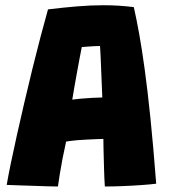

<svg xmlns="http://www.w3.org/2000/svg" viewBox="-20 -688 632 716"><path d="M196 7.5Q183 7.5 158.5 6.8Q134 6 105.2 5Q76.5 4 49.8 3.2Q23 2.5 5 1.5Q10.5 -31 20.5 -79.5Q30.5 -128 43.5 -186.2Q56.5 -244.5 71.2 -307.5Q86 -370.5 101.2 -432.8Q116.5 -495 131.5 -551.8Q146.5 -608.5 159 -653Q216 -660 267 -664.2Q318 -668.5 365.5 -668.5Q394.5 -668.5 422.5 -666.8Q450.5 -665 479 -661.5Q489 -617.5 499 -562Q509 -506.5 519.5 -430.2Q530 -354 540.8 -249.5Q551.5 -145 562.5 -3Q544 -0.5 509.5 2Q475 4.5 437.5 6Q400 7.5 371 7.5Q370 -7 369.2 -23.8Q368.5 -40.5 368 -59Q367.5 -77.5 367 -96.5Q366.5 -115.5 366 -134.2Q365.5 -153 365.5 -170Q349.5 -169.5 332.5 -168.8Q315.5 -168 299 -167.2Q282.5 -166.5 268.2 -165.2Q254 -164 243 -162.5Q232 -161 226.5 -160Q219.5 -129 213.5 -97.8Q207.5 -66.5 203 -39Q198.5 -11.5 196 7.5ZM249.5 -316.5Q258.5 -318 280.2 -320Q302 -322 325.5 -323.2Q349 -324.5 361.5 -324.5Q361 -334 360 -361.5Q359 -389 357.5 -422Q356 -455 355 -481.8Q354 -508.5 353 -516.5Q346 -516.5 331.5 -515.8Q317 -515 303.8 -514Q290.5 -513 285 -512.5Q282 -497.5 277 -471.5Q272 -445.5 266.8 -416Q261.5 -386.5 256.8 -360Q252 -333.5 249.5 -316.5Z"/></svg>

Font: Grandstander Thin ExtraBold
Style: Regular
Weight: 800
Version: Version 1.200